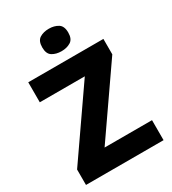

<svg xmlns="http://www.w3.org/2000/svg" viewBox="-220 -1049 1043 1164"><g transform="rotate(-30 301.5 -466.5)"><path d="M575 0H32V-108L355 -574H40V-714H566V-606L243 -140H575ZM310 -933Q347 -933 374 -916.5Q401 -900 401 -854Q401 -809 374 -792.5Q347 -776 310 -776Q272 -776 245.5 -792.5Q219 -809 219 -854Q219 -900 245.5 -916.5Q272 -933 310 -933Z"/></g></svg>

Font: Noto Sans Canadian Aboriginal ExtraBold
Style: Regular
Weight: 800
Designer: Monotype Design Team, Typotheque's Kevin King
Foundry: Monotype Imaging Inc.
Version: Version 2.004; ttfautohint (v1.8.4.7-5d5b)